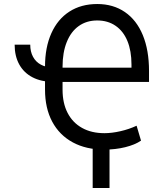

<svg xmlns="http://www.w3.org/2000/svg" viewBox="-20 -737 817 960"><path d="M245.2 -399.9V-328Q185.8 -328 142.6 -350.5Q99.4 -372.9 76.3 -414.7Q53.2 -456.5 53.2 -513.8H131.2Q131.2 -478.9 145 -453.2Q158.8 -427.5 184.4 -413.7Q209.9 -399.9 245.2 -399.9ZM205.1 -288.7V-404Q205.1 -500.3 236.9 -571Q268.6 -641.6 327.3 -679.2Q386 -716.9 466.2 -716.9Q545.9 -716.9 604.5 -676.8Q663 -636.7 694.1 -561.3Q725.1 -485.8 725.1 -382.6V-327.3H268V-398.5H637.4V-414.4Q637.4 -482.4 617.1 -531.9Q596.7 -581.5 557.8 -608.1Q519 -634.7 466.2 -634.7Q413 -634.7 374 -607Q334.9 -579.4 313.9 -527.1Q292.8 -474.8 292.8 -404V-288.7Q292.8 -221.3 318 -172.5Q343.2 -123.6 390.4 -97.4Q437.5 -71.1 502.1 -71.1Q539 -71.1 582.2 -81Q625.3 -90.8 663 -108.4L685.1 -33.8Q655 -13.1 606 -1Q557 11 502.1 11Q410.6 11 343.8 -25.2Q276.9 -61.5 241 -128.8Q205.1 -196.1 205.1 -288.7ZM527.6 203H443.4V-45.6H527.6Z"/></svg>

Font: Pretendard Variable
Style: Regular
Weight: 400
Designer: Base glyphs from Inter by Rasmus Andersson; Hangul glyphs from Noto Sans CJK(Source Han Sans) by Jang Soo-young and Kang
Foundry: Kil Hyung-jin
Version: Version 1.100;FEAKit 1.0